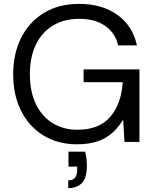

<svg xmlns="http://www.w3.org/2000/svg" viewBox="-20 -732 801 990"><path d="M376 12Q278 12 204 -33.5Q130 -79 89 -160Q48 -241 48 -349Q48 -456 89.5 -538Q131 -620 207.5 -666Q284 -712 388 -712Q506 -712 585 -655.5Q664 -599 686 -498H589Q575 -561 523 -598Q471 -635 388 -635Q311 -635 253.5 -600.5Q196 -566 165 -502Q134 -438 134 -349Q134 -260 165 -195.5Q196 -131 251.5 -97Q307 -63 379 -63Q491 -63 548 -129Q605 -195 613 -308H411V-374H699V0H622L615 -115Q590 -74 557.5 -45.5Q525 -17 481 -2.5Q437 12 376 12ZM332 238V198Q357 198 367.5 183.5Q378 169 378 141V127H333V50H419Q424 70 426 89Q428 108 428 124Q428 184 403 211Q378 238 332 238Z"/></svg>

Font: DM Sans 11pt
Style: Regular
Weight: 400
Version: Version 4.004;gftools[0.9.30]